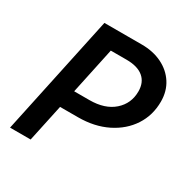

<svg xmlns="http://www.w3.org/2000/svg" viewBox="-158 -826 935 961"><g transform="rotate(30 309.0 -345.0)"><path d="M27 0 174 -690H390Q456 -690 507 -665Q558 -640 587 -595Q616 -550 616 -490Q616 -411 575.5 -349Q535 -287 462.5 -251Q390 -215 295 -215H192L146 0ZM214 -318H302Q391 -318 442 -363Q493 -408 493 -478Q493 -530 459.5 -558Q426 -586 362 -586H271Z"/></g></svg>

Font: Radio Canada Medium
Style: Italic
Weight: 500
Italic angle: -12°
Designer: Charles Daoud, Etienne Aubert Bonn, Alexandre Saumier Demers, Jacques Le Bailly
Foundry: Radio-Canada
Version: Version 2.104; ttfautohint (v1.8.4.7-5d5b);gftools[0.9.28.de